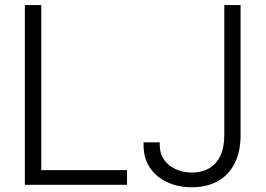

<svg xmlns="http://www.w3.org/2000/svg" viewBox="-20 -748 1075 777"><path d="M80.6 0V-727.5H147V-59.6H494.1V0ZM757.3 9.8Q700.7 9.8 656.2 -11Q611.8 -31.7 586.4 -69.8Q561 -107.9 561 -159.7V-171.9H626.5V-159.7Q626.5 -127 643.6 -102.3Q660.6 -77.6 690.2 -63.7Q719.7 -49.8 757.3 -49.8Q795.9 -49.8 825.2 -66.2Q854.5 -82.5 871.1 -116.2Q887.7 -149.9 887.7 -202.6V-727.5H953.6V-202.6Q953.6 -131.8 928.5 -84.5Q903.3 -37.1 859.1 -13.7Q814.9 9.8 757.3 9.8Z"/></svg>

Font: Inter Tight Light
Style: Regular
Weight: 300
Designer: Rasmus Andersson
Foundry: rsms
Version: Version 3.004